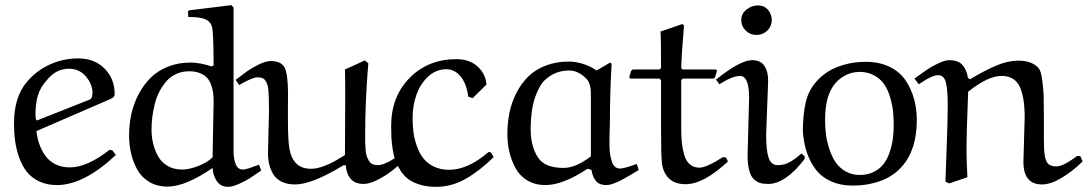

<svg xmlns="http://www.w3.org/2000/svg" viewBox="-20 -704 4209 743"><path d="M163.1 -396Q136.2 -367.2 126.7 -334.5Q117.2 -301.8 117.2 -259.8Q117.2 -253.9 119.1 -242.2L123 -237.8L325.2 -317.9Q337.9 -322.3 337.9 -344.2Q337.9 -378.4 312.3 -408.2Q286.6 -438 247.1 -438Q197.3 -438 163.1 -396ZM402.8 -318.8 121.1 -196.8Q123.5 -171.4 131.6 -147.9Q139.6 -124.5 154.3 -103Q168.9 -81.5 193.6 -68.8Q218.3 -56.2 250 -56.2Q316.9 -56.2 403.8 -124L415 -122.1L428.2 -104Q304.2 12.2 200.2 12.2Q161.6 12.2 131.8 -2Q102.1 -16.1 84 -38.8Q65.9 -61.5 54.4 -93.8Q43 -126 38.6 -157.7Q34.2 -189.5 34.2 -226.1Q34.2 -329.6 85 -388.2Q121.6 -431.2 173.3 -454.6Q225.1 -478 282.2 -478Q345.7 -478 384.8 -438.5Q423.8 -398.9 423.8 -339.8Q423.8 -334 420.4 -329.8Q417 -325.7 413.8 -324Q410.6 -322.3 402.8 -318.8Z M707.5 -660.2 712.4 -664.1 875.5 -684.1 883.8 -674.8V-109.9Q885.7 -82.5 893.6 -65.2Q901.4 -47.9 921.4 -47.9Q933.6 -47.9 982.4 -66.9L990.7 -43.9Q960.9 -23.4 946.5 -14.2Q932.1 -4.9 906 7.1Q879.9 19 861.8 19Q834.5 19 819.3 -2.7Q804.2 -24.4 802.7 -54.2Q698.2 18.1 628.4 18.1Q587.9 18.1 557.6 0Q527.3 -18.1 511 -48.1Q494.6 -78.1 487.1 -111.3Q479.5 -144.5 479.5 -180.2Q479.5 -223.1 488.5 -263.4Q497.6 -303.7 516.6 -339.8Q535.6 -376 563 -403.1Q590.3 -430.2 629.9 -446Q669.4 -461.9 716.8 -461.9Q753.4 -461.9 799.8 -446.8L806.6 -451.2Q806.6 -461.9 806.4 -484.1Q806.2 -506.3 805.9 -520.8Q805.7 -535.2 804.9 -552.5Q804.2 -569.8 803 -582.3Q801.8 -594.7 799.8 -602.1Q795.9 -614.3 786.1 -622.3Q776.4 -630.4 761.5 -633.5Q746.6 -636.7 735.8 -637.5Q725.1 -638.2 708.5 -638.2ZM802.7 -95.2 806.6 -310.1Q806.6 -328.6 804.9 -343.5Q803.2 -358.4 797.4 -375Q791.5 -391.6 781.5 -402.6Q771.5 -413.6 753.9 -420.9Q736.3 -428.2 712.4 -428.2Q685.5 -428.2 662.8 -418.2Q640.1 -408.2 624.8 -390.6Q609.4 -373 597.7 -351.1Q585.9 -329.1 579.3 -303.2Q572.8 -277.3 569.6 -252.7Q566.4 -228 566.4 -203.1Q566.4 -174.8 572.5 -148.9Q578.6 -123 591.6 -99.6Q604.5 -76.2 628.4 -62Q652.3 -47.9 684.6 -47.9Q711.9 -47.9 747.6 -61.8Q783.2 -75.7 802.7 -95.2Z M1537.1 -105 1547.9 -85.9Q1517.1 -59.1 1495.4 -42Q1473.6 -24.9 1442.1 -8.5Q1410.6 7.8 1387.2 7.8Q1324.7 7.8 1317.9 -64L1310.1 -64.9Q1187.5 9.8 1122.1 9.8Q1091.3 9.8 1069.6 -1Q1047.9 -11.7 1037.1 -30.3Q1026.4 -48.8 1021.7 -68.6Q1017.1 -88.4 1017.1 -111.8Q1017.1 -128.9 1019 -195.1Q1021 -261.2 1021 -274.9Q1021 -340.8 1017.6 -362.8Q1014.2 -384.8 1003.9 -396Q996.6 -404.8 976.1 -404.8Q957 -404.8 905.3 -375L892.1 -395Q921.9 -418 937.3 -429Q952.6 -439.9 980.5 -453.9Q1008.3 -467.8 1027.8 -467.8Q1067.9 -467.8 1081.5 -442.4Q1093.8 -418.9 1094.7 -342.8Q1094.7 -327.6 1094.2 -292Q1094.2 -261.2 1094.2 -244.1Q1094.2 -156.7 1100.6 -125Q1113.3 -63.5 1160.6 -53.2Q1171.9 -50.8 1184.1 -50.8Q1205.1 -50.8 1231 -60.3Q1256.8 -69.8 1272 -78.4Q1287.1 -86.9 1314.9 -104Q1314.9 -135.7 1315.4 -214.4Q1315.9 -293 1315.9 -329.1Q1315.9 -414.1 1314.9 -435.1L1392.1 -470.2L1405.3 -459Q1393.1 -314 1393.1 -181.2Q1393.1 -161.1 1393.3 -150.9Q1393.6 -140.6 1394.8 -124.3Q1396 -107.9 1399.2 -99.6Q1402.3 -91.3 1407.5 -82Q1412.6 -72.8 1421.4 -68.8Q1430.2 -64.9 1441.9 -64.9Q1472.2 -64.9 1529.3 -106.9Z M1879.9 -113.8 1890.6 -96.2Q1836.4 -43 1782.2 -12Q1728 19 1667 19Q1633.3 19 1606.2 11Q1579.1 2.9 1561.3 -10Q1543.5 -22.9 1530.5 -43Q1517.6 -63 1510.5 -82Q1503.4 -101.1 1499.5 -127Q1495.6 -152.8 1494.6 -172.1Q1493.7 -191.4 1493.7 -216.8Q1493.7 -329.6 1564.9 -402.3Q1636.2 -475.1 1747.1 -475.1Q1795.4 -475.1 1826.9 -447.8Q1858.4 -420.4 1862.8 -377L1809.1 -324.2L1792 -330.1Q1785.6 -379.9 1762.7 -408Q1739.7 -436 1707 -436Q1666.5 -436 1636 -407Q1605.5 -377.9 1591.1 -335.9Q1576.7 -293.9 1576.7 -248Q1576.7 -219.7 1579.8 -193.8Q1583 -168 1592.5 -140.4Q1602.1 -112.8 1617.2 -92.8Q1632.3 -72.8 1658.2 -59.8Q1684.1 -46.9 1717.8 -46.9Q1791 -46.9 1871.1 -116.2Z M2288.6 -431.2 2341.3 -461.9 2346.7 -457Q2340.3 -337.9 2340.3 -238.8Q2340.3 -229 2339.6 -209.2Q2338.9 -189.5 2338.6 -174.3Q2338.4 -159.2 2338.6 -139.4Q2338.9 -119.6 2341.3 -105.5Q2343.8 -91.3 2347.9 -78.4Q2352.1 -65.4 2360.1 -58.6Q2368.2 -51.8 2379.4 -51.8Q2396 -51.8 2444.3 -69.8L2451.7 -45.9Q2448.7 -44.4 2438 -37.8Q2427.2 -31.2 2423.1 -28.8Q2418.9 -26.4 2408.7 -20.5Q2398.4 -14.6 2393.1 -11.7Q2387.7 -8.8 2378.7 -4.2Q2369.6 0.5 2363.5 2.7Q2357.4 4.9 2350.1 7.6Q2342.8 10.3 2336.9 11.2Q2331.1 12.2 2325.7 12.2Q2299.8 12.2 2286.6 -3.2Q2273.4 -18.6 2268.6 -46.9L2253.4 -50.8Q2158.2 12.2 2090.3 12.2Q2050.8 12.2 2021 -5.6Q1991.2 -23.4 1975.1 -53.2Q1959 -83 1951.2 -116Q1943.4 -148.9 1943.4 -185.1Q1943.4 -228.5 1951.7 -268.6Q1960 -308.6 1978.5 -344.7Q1997.1 -380.9 2024.2 -407.7Q2051.3 -434.6 2091.8 -450.2Q2132.3 -465.8 2181.6 -465.8Q2207 -465.8 2236.1 -456.8Q2265.1 -447.8 2288.6 -431.2ZM2266.6 -99.1V-329.1Q2266.6 -346.2 2266.1 -355.5Q2265.6 -364.7 2261.7 -377.4Q2257.8 -390.1 2250.5 -397.9Q2218.8 -431.2 2182.6 -431.2Q2127 -431.2 2087.4 -393.1Q2066.9 -373 2051 -328.4Q2035.2 -283.7 2033.7 -214.8Q2031.7 -140.6 2061.5 -95.2Q2087.4 -54.2 2160.6 -54.2Q2208.5 -54.2 2266.6 -99.1Z M2536.1 -582 2620.1 -610.8 2627 -606Q2617.2 -490.2 2616.2 -439.9L2622.1 -435.1H2750L2754.9 -431.2L2747.1 -404.8L2741.2 -399.9H2622.1L2616.2 -394V-205.1Q2616.2 -174.3 2618.7 -151.1Q2621.1 -127.9 2627.9 -104.2Q2634.8 -80.6 2649.7 -67.9Q2664.6 -55.2 2687 -55.2Q2713.9 -55.2 2777.8 -96.2L2790 -94.2L2796.9 -79.1Q2703.1 8.8 2633.3 8.8Q2584.5 8.8 2561 -22Q2545.4 -42 2541.7 -71.5Q2538.1 -101.1 2538.1 -203.1V-393.1L2532.2 -399.9H2419.9L2415 -404.8L2421.9 -429.2L2428.2 -435.1H2532.2L2538.1 -440.9Q2538.1 -556.2 2536.1 -582Z M2952.6 -392.1 2944.8 -182.1Q2944.8 -122.6 2954.3 -93.8Q2963.9 -64.9 2988.8 -64.9Q3014.6 -64.9 3035.6 -76.4Q3056.6 -87.9 3081.1 -109.9L3093.8 -100.1V-88.9Q3020 7.8 2952.6 7.8Q2934.1 7.8 2921.6 4.2Q2909.2 0.5 2897.2 -10.5Q2885.3 -21.5 2879.2 -44.9Q2873 -68.4 2873 -104L2878.9 -325.2Q2878.9 -410.2 2843.8 -410.2Q2814.5 -410.2 2763.7 -377.9L2751 -396Q2844.2 -471.2 2891.1 -471.2Q2922.9 -471.2 2937.7 -449.5Q2952.6 -427.7 2952.6 -392.1ZM2966.8 -625Q2965.3 -600.1 2948.2 -584.5Q2931.2 -568.8 2906.7 -568.8Q2882.8 -568.8 2865.7 -585.7Q2848.6 -602.5 2848.6 -627Q2848.6 -651.4 2869.1 -667.2Q2889.6 -683.1 2913.1 -683.1Q2937.5 -683.1 2952.1 -665.8Q2966.8 -648.4 2966.8 -625Z M3180.7 -315.9Q3172.9 -282.7 3172.9 -238.8Q3172.9 -210.9 3176.3 -184.1Q3179.7 -157.2 3189.2 -127.9Q3198.7 -98.6 3213.1 -76.9Q3227.5 -55.2 3252 -41Q3276.4 -26.9 3307.6 -26.9Q3338.9 -26.9 3362.5 -39.3Q3386.2 -51.8 3400.4 -70.8Q3414.6 -89.8 3423.3 -116.5Q3432.1 -143.1 3435.3 -168Q3438.5 -192.9 3438.5 -220.2Q3438.5 -248 3435.8 -273.4Q3433.1 -298.8 3424.6 -327.6Q3416 -356.4 3402.1 -377.2Q3388.2 -397.9 3363.5 -411.9Q3338.9 -425.8 3306.6 -425.8Q3263.7 -425.8 3228.8 -397.5Q3193.8 -369.1 3180.7 -315.9ZM3280.8 14.2Q3231 14.2 3193.6 -3.4Q3156.2 -21 3134.3 -51.5Q3112.3 -82 3101.1 -117.9Q3089.8 -153.8 3086.9 -195.8Q3086.9 -258.8 3097.9 -307.4Q3108.9 -356 3141.6 -391.1Q3175.3 -428.2 3224.9 -446.5Q3274.4 -464.8 3329.6 -464.8Q3382.3 -464.8 3422.1 -445.6Q3461.9 -426.3 3484.1 -393.3Q3506.3 -360.4 3517.1 -321.5Q3527.8 -282.7 3527.8 -238.8Q3527.8 -123.5 3469.7 -59.1Q3436.5 -21.5 3387 -3.7Q3337.4 14.2 3280.8 14.2Z M3723.6 -18.1 3653.3 5.9 3638.7 -1Q3647.5 -229.5 3647.5 -297.9Q3647.5 -356.4 3640.4 -384.8Q3633.3 -413.1 3610.4 -413.1Q3600.6 -413.1 3587.4 -407.7Q3574.2 -402.3 3564 -396.2Q3553.7 -390.1 3535.6 -377.9L3518.6 -399.9Q3548.3 -421.4 3565.2 -433.1Q3582 -444.8 3609.1 -458Q3636.2 -471.2 3653.3 -471.2Q3688 -471.2 3704.3 -452.9Q3720.7 -434.6 3725.6 -402.8L3733.4 -397Q3787.6 -429.7 3833.5 -449.5Q3879.4 -469.2 3922.4 -469.2Q3974.1 -469.2 3999.5 -439.9Q4008.8 -428.7 4013.4 -392.8Q4018.1 -356.9 4018.8 -329.6Q4019.5 -302.2 4019.5 -255.9Q4019.5 -137.2 4020.5 -125Q4022.9 -78.1 4040 -66.9Q4049.8 -60.1 4067.4 -60.1Q4095.2 -60.1 4147.5 -100.1H4160.6L4169.4 -79.1Q4131.3 -41.5 4088.6 -15.9Q4045.9 9.8 4012.2 9.8Q3940.4 9.8 3940.4 -78.1L3945.3 -249Q3945.3 -329.6 3925.5 -369.9Q3905.8 -410.2 3855.5 -410.2Q3803.2 -410.2 3726.6 -349.1Q3720.2 -193.8 3720.2 -116.2Q3720.2 -87.9 3723.6 -18.1Z"/></svg>

Font: Aref Ruqaa
Style: Regular
Weight: 400
Designer: Abdoulla Aref
Version: Version 0.7